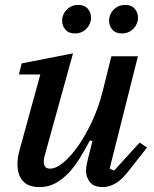

<svg xmlns="http://www.w3.org/2000/svg" viewBox="-20 -749 626 781"><path d="M141 12Q94 12 72.5 -13.5Q51 -39 51 -80Q51 -95 53.5 -111Q56 -127 61 -144L144 -446H57L68 -491L277 -532L161 -113Q158 -101 158 -91Q158 -63 184 -63Q208 -63 238.5 -88.5Q269 -114 299 -157Q329 -200 355.5 -257.5Q382 -315 398 -379L433 -520H541L426 -63L444 -55L548 -169L578 -149L513 -66Q477 -18 450 -3Q423 12 399 12Q361 12 345.5 -8.5Q330 -29 330 -54Q330 -67 333 -82Q336 -97 339 -108L356 -175L346 -178Q326 -141 305 -106.5Q284 -72 259.5 -46Q235 -20 206 -4Q177 12 141 12ZM285 -613Q259 -613 246 -628.5Q233 -644 233 -662Q233 -667 233 -671.5Q233 -676 235 -681Q240 -701 257 -715Q274 -729 298 -729Q324 -729 337 -713.5Q350 -698 350 -680Q350 -675 350 -670.5Q350 -666 348 -661Q343 -641 326 -627Q309 -613 285 -613ZM476 -613Q450 -613 437 -628.5Q424 -644 424 -662Q424 -667 424 -671.5Q424 -676 426 -681Q431 -701 448 -715Q465 -729 489 -729Q515 -729 528 -713.5Q541 -698 541 -680Q541 -675 541 -670.5Q541 -666 539 -661Q534 -641 517 -627Q500 -613 476 -613Z"/></svg>

Font: IBM Plex Serif Medm
Style: Italic
Weight: 500
Italic angle: -14°
Designer: Mike Abbink, Paul van der Laan, Pieter van Rosmalen
Foundry: Bold Monday
Version: Version 3.001